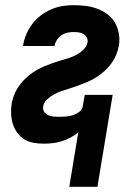

<svg xmlns="http://www.w3.org/2000/svg" viewBox="-20 -548 540 743"><path d="M248 175 283 -36Q269 -24 252.5 -15.5Q236 -7 218.5 -1.5Q201 4 184 6Q167 8 150 8Q129 8 109.5 4.5Q90 1 74 -9Q58 -19 47 -34Q36 -49 30 -67.5Q24 -86 23 -106Q22 -126 25 -146Q28 -162 33.5 -177.5Q39 -193 48 -207Q57 -221 68.5 -234Q80 -247 93.5 -257.5Q107 -268 121.5 -276.5Q136 -285 151.5 -291.5Q167 -298 182.5 -303.5Q198 -309 213.5 -313.5Q229 -318 245 -323Q261 -328 276 -336Q291 -344 303.5 -356.5Q316 -369 319 -385Q320 -395 315.5 -403.5Q311 -412 303 -416.5Q295 -421 285 -422.5Q275 -424 265 -424Q253 -424 241 -421.5Q229 -419 218 -411.5Q207 -404 200 -393Q193 -382 191 -370H69Q72 -392 81 -413.5Q90 -435 104 -454Q118 -473 137 -487.5Q156 -502 177.5 -511.5Q199 -521 221 -524.5Q243 -528 265 -528Q289 -528 312.5 -525Q336 -522 357 -514Q378 -506 396 -492.5Q414 -479 425 -460Q436 -441 440 -417.5Q444 -394 440 -371Q437 -355 431 -339.5Q425 -324 416 -310Q407 -296 395.5 -284Q384 -272 370.5 -261.5Q357 -251 342.5 -243Q328 -235 312.5 -228.5Q297 -222 281.5 -216.5Q266 -211 250.5 -206Q235 -201 219.5 -196Q204 -191 189.5 -183Q175 -175 162 -163Q149 -151 147 -135Q145 -124 151 -115.5Q157 -107 166.5 -102.5Q176 -98 186.5 -97Q197 -96 208 -96Q221 -96 234.5 -97Q248 -98 261 -102Q274 -106 286 -114.5Q298 -123 300 -136L308 -181H416L357 175Z"/></svg>

Font: Iosevka SS04 Extrabold
Style: Italic
Weight: 800
Italic angle: -9°
Monospace: yes
Designer: Belleve Invis
Foundry: Belleve Invis
Version: Version 19.0.0; ttfautohint (v1.8.4)